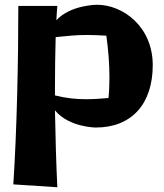

<svg xmlns="http://www.w3.org/2000/svg" viewBox="-20 -529 689 807"><path d="M622 -255C622 -418 496 -509 388 -509C388 -509 277 -509 217 -444C218 -464 219 -484 221 -504H57C57 -270 51 15 36 246L221 258C216 157 213 46 211 -65C271 7 383 7 383 7C533 7 622 -92 622 -255ZM211 -159C211 -231 212 -303 214 -373C263 -378 300 -382 345 -382C369 -382 396 -381 427 -379C435 -321 440 -263 440 -204C440 -175 439 -146 436 -117C401 -114 371 -112 344 -112C298 -112 259 -116 211 -128Z"/></svg>

Font: Galindo
Style: Regular
Weight: 400
Designer: Astigmatic (AOETI)
Foundry: Astigmatic (AOETI)
Version: Version 1.000